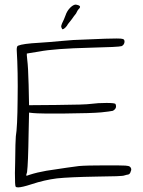

<svg xmlns="http://www.w3.org/2000/svg" viewBox="-20 -811 622 835"><path d="M287.1 -779.3Q299.8 -791 309.6 -791Q311.5 -791 314.5 -790Q328.1 -787.1 328.1 -781.2Q328.1 -777.3 324.2 -773.4Q317.4 -767.6 310.5 -752Q300.8 -740.2 293 -728.5Q284.2 -717.8 275.4 -706.1Q271.5 -698.2 264.6 -691.4Q257.8 -684.6 252.9 -683.6Q250 -683.6 248 -689.5Q246.1 -693.4 246.1 -697.3Q246.1 -699.2 247.1 -701.2Q249 -708 252 -713.9Q257.8 -724.6 264.6 -743.2Q271.5 -764.6 287.1 -779.3ZM362.3 -639.6Q449.2 -643.6 486.3 -643.6Q508.8 -643.6 513.7 -641.6Q522.5 -639.6 521.5 -627.9Q519.5 -615.2 508.8 -610.4Q497.1 -606.4 372.1 -603.5Q215.8 -599.6 150.4 -586.9Q118.2 -581.1 108.4 -580.1Q96.7 -578.1 96.7 -578.1Q95.7 -577.1 98.6 -549.8Q102.5 -521.5 104.5 -442.4Q104.5 -412.1 106.4 -353.5Q135.7 -353.5 224.6 -354.5Q351.6 -355.5 377 -359.4Q405.3 -363.3 443.4 -363.3Q480.5 -363.3 482.4 -358.4Q490.2 -339.8 470.7 -329.1Q458 -326.2 419.9 -322.3Q377 -318.4 263.7 -317.4Q151.4 -316.4 124 -319.3Q118.2 -320.3 106.4 -321.3Q105.5 -299.8 104.5 -235.4Q102.5 -98.6 97.7 -62.5Q92.8 -47.9 94.7 -46.9Q95.7 -45.9 108.4 -50.8Q141.6 -61.5 181.6 -68.4Q290 -85 323.2 -88.9Q356.4 -91.8 440.4 -91.8Q509.8 -91.8 525.4 -90.8Q541 -89.8 544.9 -85.9Q550.8 -81.1 550.8 -73.2Q550.8 -70.3 548.8 -66.4Q545.9 -53.7 537.1 -51.8Q533.2 -51.8 520.5 -47.9Q513.7 -43.9 400.4 -43Q282.2 -41 227.5 -35.2Q172.9 -28.3 117.2 -9.8Q75.2 3.9 58.6 3.9Q48.8 3.9 47.9 0Q44.9 -2.9 44.9 -58.6Q44.9 -77.1 45.9 -102.5Q46.9 -201.2 48.8 -217.8Q55.7 -257.8 56.6 -377.9Q58.6 -498 52.7 -594.7Q52.7 -610.4 58.6 -612.3Q79.1 -621.1 150.4 -625Q197.3 -627.9 247.1 -632.8Q292 -637.7 362.3 -639.6Z"/></svg>

Font: Yahfie
Style: Heavy
Weight: 600
Designer: Joe Palazzolo
Foundry: jozolo LLC
Version: Version 001.000